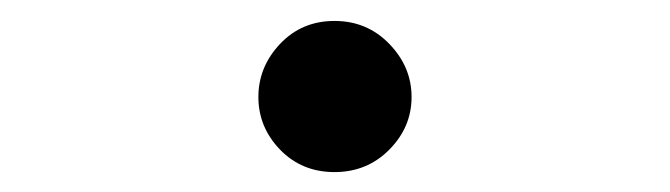

<svg xmlns="http://www.w3.org/2000/svg" viewBox="-20 -444 656 188"><path d="M307.5 -275.5Q275.5 -275.5 254.2 -297.5Q233 -319.5 233 -349Q233 -378.5 254.2 -401Q275.5 -423.5 307.5 -423.5Q339.5 -423.5 361.2 -401Q383 -378.5 383 -349Q383 -319.5 361.2 -297.5Q339.5 -275.5 307.5 -275.5Z"/></svg>

Font: Overpass Mono Light SemiBold
Style: Regular
Weight: 600
Monospace: yes
Version: Version 4.000